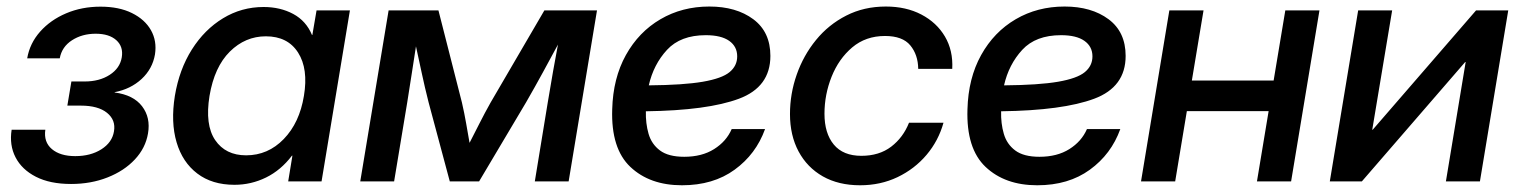

<svg xmlns="http://www.w3.org/2000/svg" viewBox="-20 -547 4584 579"><path d="M194.3 7.8Q130.9 7.8 88.4 -13.9Q45.9 -35.6 26.9 -72.5Q7.8 -109.4 15.1 -155.8H116.7Q111.3 -118.7 136.5 -97.4Q161.6 -76.2 207 -76.2Q253.4 -76.2 285.9 -96.9Q318.4 -117.7 323.7 -150.9Q329.6 -185.1 302.7 -206.8Q275.9 -228.5 223.6 -228.5H183.1L195.3 -301.3H235.4Q279.8 -301.3 310.8 -321.3Q341.8 -341.3 347.2 -374Q352.5 -406.2 330.8 -425.8Q309.1 -445.3 268.6 -445.3Q227.5 -445.3 197 -425.5Q166.5 -405.8 160.2 -371.1H62Q69.8 -416.5 101.1 -451.7Q132.3 -486.8 179.4 -506.8Q226.6 -526.9 283.2 -526.9Q338.9 -526.9 377.9 -507.6Q417 -488.3 435.3 -455.8Q453.6 -423.3 447.3 -382.8Q439.9 -339.4 407 -308.8Q374 -278.3 325.7 -269V-268.1Q382.3 -260.7 408.4 -226.6Q434.6 -192.4 426.3 -144.5Q418.9 -100.6 386.7 -66.2Q354.5 -31.7 304.4 -12Q254.4 7.8 194.3 7.8Z M687 10.3Q619.6 10.3 575 -23.7Q530.3 -57.6 512.5 -117.9Q494.6 -178.2 507.3 -257.8Q520.5 -337.4 558.6 -397.7Q596.7 -458 652.6 -491.9Q708.5 -525.9 774.9 -525.9Q825.2 -525.9 864.3 -504.9Q903.3 -483.9 920.9 -441.4H921.9L934.6 -515.6H1035.2L949.7 0H849.1L861.8 -77.6H860.4Q827.1 -33.7 782.2 -11.7Q737.3 10.3 687 10.3ZM722.2 -78.6Q788.1 -78.6 835.7 -127.7Q883.3 -176.8 896.5 -257.8Q910.2 -339.4 878.9 -388.4Q847.7 -437.5 781.7 -437.5Q719.7 -437.5 673.1 -391.4Q626.5 -345.2 611.8 -257.8Q597.7 -170.4 628.9 -124.5Q660.2 -78.6 722.2 -78.6Z M1066.4 0 1151.9 -515.6H1302.2L1373 -237.8Q1380.4 -205.6 1385.7 -175Q1391.1 -144.5 1396 -116.2Q1410.6 -144.5 1426 -175Q1441.4 -205.6 1459.5 -237.8L1621.6 -515.6H1780.3L1694.8 0H1592.8L1631.8 -237.8Q1640.6 -292 1647.9 -332.3Q1655.3 -372.6 1662.6 -412.6Q1640.1 -371.1 1617.2 -328.9Q1594.2 -286.6 1566.4 -238.3L1424.8 0H1336.4L1272.5 -238.3Q1260.7 -284.7 1252 -325.9Q1243.2 -367.2 1234.4 -407.2Q1228.5 -368.7 1222.4 -329.6Q1216.3 -290.5 1208 -237.8L1168.5 0Z M2036.6 11.7Q1939.5 11.7 1880.9 -43.7Q1822.3 -99.1 1826.2 -217.3Q1828.6 -311 1867.4 -380.9Q1906.2 -450.7 1971.7 -489Q2037.1 -527.3 2119.1 -527.3Q2200.2 -527.3 2251.7 -489Q2303.2 -450.7 2303.2 -378.4Q2303.2 -284.7 2208.5 -249.3Q2113.8 -213.9 1927.7 -211.4Q1926.8 -174.8 1935.8 -143.6Q1944.8 -112.3 1970.2 -93.3Q1995.6 -74.2 2043.5 -74.2Q2096.7 -74.2 2133.5 -97.4Q2170.4 -120.6 2186.5 -157.7H2287.1Q2259.8 -82 2195.3 -35.2Q2130.9 11.7 2036.6 11.7ZM1936.5 -289.6Q2041.5 -290.5 2099.4 -300.5Q2157.2 -310.5 2180.2 -329.6Q2203.1 -348.6 2203.1 -377Q2203.1 -406.7 2179 -423.8Q2154.8 -440.9 2108.4 -440.9Q2032.2 -440.9 1991.5 -396.7Q1950.7 -352.5 1936.5 -289.6Z M2573.7 11.7Q2508.8 11.7 2461.4 -15.1Q2414.1 -42 2388.2 -90.3Q2362.3 -138.7 2362.3 -203.1Q2362.3 -264.2 2382.6 -322Q2402.8 -379.9 2440.7 -426.3Q2478.5 -472.7 2532 -500Q2585.4 -527.3 2651.4 -527.3Q2712.4 -527.3 2758.5 -503.2Q2804.7 -479 2829.6 -436.8Q2854.5 -394.5 2851.6 -339.4H2749Q2748.5 -381.8 2725.1 -410.2Q2701.7 -438.5 2648.9 -438.5Q2590.8 -438.5 2550 -404.1Q2509.3 -369.6 2487.8 -315.7Q2466.3 -261.7 2466.3 -204.1Q2466.3 -145 2494.4 -111.1Q2522.5 -77.1 2577.6 -77.1Q2631.3 -77.1 2667.5 -104.7Q2703.6 -132.3 2721.2 -176.8H2825.2Q2810.1 -122.6 2774.2 -80.1Q2738.3 -37.6 2686.8 -12.9Q2635.3 11.7 2573.7 11.7Z M3107.9 11.7Q3010.7 11.7 2952.1 -43.7Q2893.6 -99.1 2897.5 -217.3Q2899.9 -311 2938.7 -380.9Q2977.5 -450.7 3043 -489Q3108.4 -527.3 3190.4 -527.3Q3271.5 -527.3 3323 -489Q3374.5 -450.7 3374.5 -378.4Q3374.5 -284.7 3279.8 -249.3Q3185.1 -213.9 2999 -211.4Q2998 -174.8 3007.1 -143.6Q3016.1 -112.3 3041.5 -93.3Q3066.9 -74.2 3114.7 -74.2Q3168 -74.2 3204.8 -97.4Q3241.7 -120.6 3257.8 -157.7H3358.4Q3331.1 -82 3266.6 -35.2Q3202.1 11.7 3107.9 11.7ZM3007.8 -289.6Q3112.8 -290.5 3170.7 -300.5Q3228.5 -310.5 3251.5 -329.6Q3274.4 -348.6 3274.4 -377Q3274.4 -406.7 3250.2 -423.8Q3226.1 -440.9 3179.7 -440.9Q3103.5 -440.9 3062.7 -396.7Q3022 -352.5 3007.8 -289.6Z M3609.4 -515.6 3574.2 -304.2H3820.8L3856 -515.6H3959L3873.5 0H3770.5L3805.7 -211.9H3559.1L3523.9 0H3420.9L3506.3 -515.6Z M4442.9 0H4340.3L4399.9 -359.9H4398.4L4086.9 0H3990.2L4075.7 -515.6H4178.2L4118.2 -155.8H4119.6L4431.2 -515.6H4528.3Z"/></svg>

Font: Inter Display Medium
Style: Italic
Weight: 500
Italic angle: -9.39999°
Designer: Rasmus Andersson
Foundry: rsms
Version: Version 4.000;git-a52131595